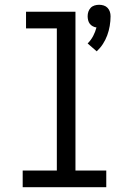

<svg xmlns="http://www.w3.org/2000/svg" viewBox="-20 -784 540 804"><path d="M385 -569 347 -602Q361 -616 370 -633Q379 -650 384 -669Q376 -670 368.5 -674Q361 -678 356 -684.5Q351 -691 349 -699.5Q347 -708 347 -716Q347 -726 350 -735Q353 -744 359.5 -751Q366 -758 375.5 -761Q385 -764 395 -764Q405 -764 414.5 -761Q424 -758 430.5 -751Q437 -744 440 -735Q443 -726 443 -716Q443 -696 439.5 -675.5Q436 -655 429 -636Q422 -617 411 -600Q400 -583 385 -569ZM75 0V-70H218V-665H89V-735H296V-70H425V0Z"/></svg>

Font: Iosevka Term Curly
Style: Regular
Weight: 400
Designer: Belleve Invis
Foundry: Belleve Invis
Version: Version 32.3.0